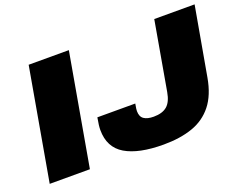

<svg xmlns="http://www.w3.org/2000/svg" viewBox="-110 -892 1389 1109"><g transform="rotate(-20 584.5 -338.0)"><path d="M28 0 149 -688H396L275 0ZM725 12Q572 12 490.5 -36.5Q409 -85 409 -192Q409 -206 411 -222.5Q413 -239 418 -267H651Q647 -245 646 -236.5Q645 -228 645 -222Q645 -188 666 -173.5Q687 -159 726 -159Q779 -159 808 -183.5Q837 -208 847 -266L921 -688H1169L1094 -265Q1076 -163 1027.5 -102Q979 -41 903 -14.5Q827 12 725 12Z"/></g></svg>

Font: Archivo Expanded Black
Style: Italic
Weight: 900
Width: 7
Italic angle: -10°
Designer: Hector Gatti
Foundry: Omnibus-Type
Version: Version 2.001